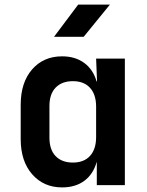

<svg xmlns="http://www.w3.org/2000/svg" viewBox="-20 -805 640 835"><path d="M215 -645 320 -785H458L344 -645ZM250 10Q170 10 120 -47Q70 -104 70 -200V-349Q70 -446 119.5 -503Q169 -560 250 -560Q307 -560 346 -531.5Q385 -503 400 -451H402L398 -550H523V0H401V-99H400Q385 -47 346.5 -18.5Q308 10 250 10ZM297 -98Q345 -98 371.5 -127Q398 -156 398 -209V-341Q398 -394 371.5 -423Q345 -452 297 -452Q249 -452 222 -424Q195 -396 195 -344V-206Q195 -154 222 -126Q249 -98 297 -98Z"/></svg>

Font: JetBrains Mono NL
Style: Bold
Weight: 700
Monospace: yes
Designer: Philipp Nurullin, Konstantin Bulenkov
Foundry: JetBrains
Version: Version 2.305; ttfautohint (v1.8.4.7-5d5b)